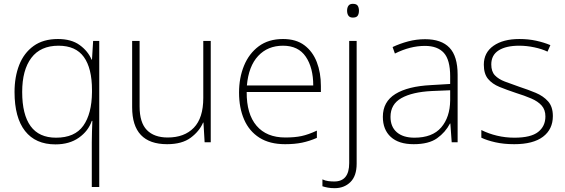

<svg xmlns="http://www.w3.org/2000/svg" viewBox="-20 -744 2957 1004"><path d="M460 0Q460 -23 461 -56Q462 -89 463 -112H460Q442 -59 392.5 -24Q343 11 270 11Q166 11 111 -59Q56 -129 56 -263Q56 -342 80.5 -404.5Q105 -467 155.5 -503.5Q206 -540 283 -540Q353 -540 396.5 -508.5Q440 -477 459 -432H461L467 -530H499V234H460ZM273 -24Q371 -24 415.5 -86.5Q460 -149 461 -262V-273Q461 -387 418.5 -446Q376 -505 286 -505Q192 -505 144 -441.5Q96 -378 96 -263Q96 -145 140 -84.5Q184 -24 273 -24Z M1082 -530V0H1050L1044 -103H1042Q1023 -58 977.5 -24Q932 10 854 10Q671 10 671 -183V-530H710V-187Q710 -103 748 -64Q786 -25 857 -25Q944 -25 993.5 -76Q1043 -127 1043 -232V-530Z M1460 -540Q1528 -540 1571.5 -507.5Q1615 -475 1636.5 -419.5Q1658 -364 1658 -294V-263H1270Q1269 -148 1321.5 -86.5Q1374 -25 1472 -25Q1521 -25 1556.5 -32.5Q1592 -40 1637 -61V-23Q1598 -6 1559.5 2Q1521 10 1471 10Q1390 10 1336.5 -24Q1283 -58 1256.5 -119Q1230 -180 1230 -260Q1230 -337 1256 -400.5Q1282 -464 1333 -502Q1384 -540 1460 -540ZM1460 -505Q1380 -505 1330 -451.5Q1280 -398 1271 -297H1618Q1618 -390 1579 -447.5Q1540 -505 1460 -505Z M1795 -688Q1795 -704 1802 -714Q1809 -724 1825 -724Q1844 -724 1850.5 -714Q1857 -704 1857 -688Q1857 -672 1850.5 -662Q1844 -652 1825 -652Q1809 -652 1802 -662Q1795 -672 1795 -688ZM1730 240Q1710 240 1694 237Q1678 234 1666 230V194Q1681 201 1696.5 203Q1712 205 1728 205Q1806 205 1806 109V-530H1845V112Q1845 176 1812.5 208Q1780 240 1730 240Z M2203 -539Q2288 -539 2330.5 -494.5Q2373 -450 2373 -353V0H2342L2335 -98H2333Q2309 -52 2265.5 -21Q2222 10 2143 10Q2065 10 2023.5 -28Q1982 -66 1982 -133Q1982 -212 2047.5 -252.5Q2113 -293 2234 -299L2334 -305V-345Q2334 -431 2301 -467.5Q2268 -504 2202 -504Q2125 -504 2045 -464L2033 -498Q2071 -516 2114 -527.5Q2157 -539 2203 -539ZM2238 -268Q2136 -263 2079 -231Q2022 -199 2022 -133Q2022 -81 2055 -52.5Q2088 -24 2147 -24Q2241 -24 2287 -77.5Q2333 -131 2334 -219V-272Z M2871 -137Q2871 -68 2819.5 -29Q2768 10 2669 10Q2614 10 2570 0Q2526 -10 2497 -24V-64Q2535 -45 2579 -34.5Q2623 -24 2670 -24Q2756 -24 2794 -54Q2832 -84 2832 -135Q2832 -170 2812.5 -192Q2793 -214 2758 -229Q2723 -244 2678 -258Q2630 -274 2592 -289.5Q2554 -305 2532 -331.5Q2510 -358 2510 -406Q2510 -469 2560.5 -504.5Q2611 -540 2696 -540Q2743 -540 2784 -531Q2825 -522 2858 -508L2843 -474Q2814 -488 2774 -496.5Q2734 -505 2695 -505Q2626 -505 2587.5 -480.5Q2549 -456 2549 -407Q2549 -370 2568 -350Q2587 -330 2620 -317.5Q2653 -305 2696 -290Q2742 -275 2781.5 -258.5Q2821 -242 2846 -214Q2871 -186 2871 -137Z"/></svg>

Font: Noto Sans Kannada ExtraLight
Style: Regular
Weight: 200
Designer: Jelle Bosma - Monotype Design Team
Foundry: Monotype Imaging Inc.
Version: Version 2.005; ttfautohint (v1.8.4.7-5d5b)